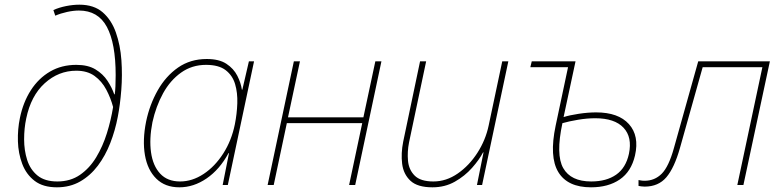

<svg xmlns="http://www.w3.org/2000/svg" viewBox="-20 -790 3336 820"><path d="M223 10Q164 10 128 -17.5Q92 -45 75 -90Q58 -135 56.5 -186.5Q55 -238 65 -286Q79 -354 112 -405Q145 -456 194 -484.5Q243 -513 306 -513Q356 -513 388 -493.5Q420 -474 439 -445Q458 -416 468 -387H470Q472 -400 473 -421.5Q474 -443 474 -469Q474 -605 436.5 -675Q399 -745 317 -745Q294 -745 266.5 -739Q239 -733 216 -723L208 -747Q232 -758 262 -764Q292 -770 319 -770Q381 -770 418.5 -737.5Q456 -705 475 -651Q494 -597 498.5 -533Q503 -469 498 -405.5Q493 -342 483 -291Q472 -233 451 -179Q430 -125 398 -82.5Q366 -40 322.5 -15Q279 10 223 10ZM225 -15Q281 -15 322 -43.5Q363 -72 391 -118.5Q419 -165 436.5 -221Q454 -277 463 -333Q453 -371 434 -407Q415 -443 384 -465.5Q353 -488 306 -488Q230 -488 171 -434.5Q112 -381 92 -284Q83 -242 83 -195Q83 -148 96 -107Q109 -66 140 -40.5Q171 -15 225 -15Z M746 10Q685 10 647.5 -27Q610 -64 599 -127.5Q588 -191 604 -271Q619 -343 653.5 -404Q688 -465 740.5 -501.5Q793 -538 863 -538Q916 -538 947 -517.5Q978 -497 993.5 -466.5Q1009 -436 1013 -407H1015L1043 -528H1065L953 0H931L958 -136H956Q918 -66 862.5 -28Q807 10 746 10ZM749 -15Q801 -15 849.5 -47Q898 -79 933.5 -134.5Q969 -190 983 -259Q992 -304 993.5 -349Q995 -394 984 -431Q973 -468 943.5 -490.5Q914 -513 860 -513Q800 -513 753.5 -480Q707 -447 676.5 -391.5Q646 -336 631 -268Q617 -197 625 -139.5Q633 -82 664 -48.5Q695 -15 749 -15Z M1123 0 1235 -528H1261L1210 -289H1532L1583 -528H1609L1497 0H1471L1527 -264H1205L1149 0Z M1827 10Q1763 10 1733 -18Q1703 -46 1697.5 -90.5Q1692 -135 1702 -185L1774 -528H1800L1727 -182Q1719 -142 1722.5 -103.5Q1726 -65 1751 -40Q1776 -15 1831 -15Q1886 -15 1935 -49Q1984 -83 2019 -137.5Q2054 -192 2067 -254L2125 -528H2151L2039 0H2017L2045 -139H2043Q2027 -108 1996 -73Q1965 -38 1922.5 -14Q1880 10 1827 10Z M2504 10Q2404 10 2364.5 -55Q2325 -120 2353 -253L2406 -503H2245L2251 -528H2438L2387 -290Q2412 -298 2451.5 -304Q2491 -310 2526 -310Q2621 -310 2666 -260Q2711 -210 2692 -126Q2676 -57 2627 -23.5Q2578 10 2504 10ZM2522 -285Q2487 -285 2448.5 -278.5Q2410 -272 2382 -264Q2353 -129 2385.5 -72Q2418 -15 2505 -15Q2570 -15 2611.5 -44Q2653 -73 2666 -133Q2681 -204 2643 -244.5Q2605 -285 2522 -285Z M2733 7Q2726 7 2719 6Q2712 5 2707 4V-21Q2716 -19 2722.5 -18.5Q2729 -18 2733 -18Q2776 -18 2806 -48Q2836 -78 2858 -157L2962 -528H3268L3155 0H3129L3236 -503H2981L2884 -158Q2860 -73 2826 -33Q2792 7 2733 7Z"/></svg>

Font: Noto Sans Thin
Style: Italic
Weight: 100
Italic angle: -12°
Designer: Monotype Design Team
Foundry: Monotype Imaging Inc.
Version: Version 2.013; ttfautohint (v1.8.4.7-5d5b)